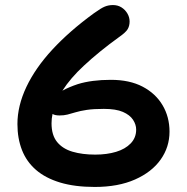

<svg xmlns="http://www.w3.org/2000/svg" viewBox="-20 -730 740 760"><path d="M355 10Q276 10 218 -7.5Q160 -25 122.5 -57.5Q85 -90 67 -136Q49 -182 49 -239Q49 -311 84.5 -386Q120 -461 187.5 -534Q255 -607 351 -677Q380 -698 395 -704Q410 -710 427 -710Q446 -710 460.5 -701Q475 -692 484 -677Q493 -662 493 -645Q493 -627 485 -614Q477 -601 451 -583Q372 -526 312 -470Q259 -421 227 -371Q252 -385 288 -397Q343 -414 419 -414Q493 -414 544.5 -387Q596 -360 623.5 -313.5Q651 -267 651 -209Q651 -148 616 -98.5Q581 -49 514.5 -19.5Q448 10 355 10ZM188 -279Q184 -261 184 -242Q184 -195 206 -168Q228 -141 267 -129.5Q306 -118 357 -118Q403 -118 439.5 -129Q476 -140 497.5 -162.5Q519 -185 519 -217Q519 -237 506.5 -256Q494 -275 466.5 -287Q439 -299 391 -299Q350 -299 323.5 -295Q297 -291 279 -285.5Q261 -280 247 -276.5Q233 -273 216 -273Q197 -273 188 -279Z"/></svg>

Font: Shantell Sans Light SemiBold
Style: Regular
Weight: 600
Version: Version 1.008;[ac192a2d6]